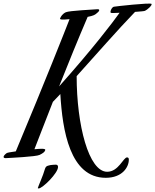

<svg xmlns="http://www.w3.org/2000/svg" viewBox="-147 -815 874 1082"><path d="M401 -763C382 -761 243 -755 224 -746C205 -737 196 -722 192 -712C187 -704 204 -703 245 -707C217 -635 111 -366 -58 38C-93 43 -106 45 -111 49C-134 67 -130 78 -111 76C-93 75 57 68 76 58C94 49 105 42 108 31C111 22 88 22 47 26C60 -6 98 -107 151 -241C164 -254 179 -270 193 -285C205 -80 247 187 449 187C542 187 579 127 579 85C579 79 578 72 569 72C548 72 521 153 457 153C353 153 285 -110 285 -386C395 -508 521 -652 614 -748C643 -750 666 -752 670 -754C682 -759 712 -785 707 -793C700 -801 503 -779 494 -777C481 -773 470 -744 479 -742C482 -741 502 -742 527 -743C487 -687 377 -542 186 -328C236 -454 293 -594 347 -720C380 -726 387 -732 393 -736C415 -752 419 -764 401 -763ZM139 115C125 119 112 117 106 138C96 175 68 235 66 245C66 246 68 247 71 247C92 247 180 161 180 126C180 119 177 113 168 113C164 113 144 114 139 115Z"/></svg>

Font: Mervale Script
Style: Regular
Weight: 400
Designer: Astigmatic (AOETI)
Foundry: Astigmatic (AOETI)
Version: Version 1.000